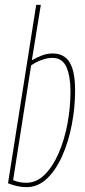

<svg xmlns="http://www.w3.org/2000/svg" viewBox="-20 -760 351 790"><path d="M148 -740 111 -512Q132 -524 153 -532Q174 -540 197 -540Q244 -540 266.5 -503.5Q289 -467 289 -388Q289 -318 275.5 -247.5Q262 -177 236 -118.5Q210 -60 173 -25Q136 10 90 10Q52 10 13 -6L129 -740ZM195 -522Q176 -522 152 -513.5Q128 -505 108 -491L34 -19Q57 -8 88 -8Q130 -8 163.5 -41Q197 -74 221 -129Q245 -184 257.5 -250.5Q270 -317 270 -385Q270 -445 253.5 -483.5Q237 -522 195 -522Z"/></svg>

Font: Georama Condensed Thin
Style: Italic
Weight: 100
Width: 3
Italic angle: -9°
Designer: Jean-Baptiste Levee
Foundry: Production Type
Version: Version 1.000